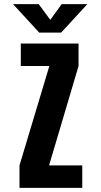

<svg xmlns="http://www.w3.org/2000/svg" viewBox="-20 -911 490 931"><path d="M218 -109.1H378.9V0H74.6V-109.1L219.3 -590.9H80.9V-700H360.9V-590.9ZM403.6 -891.1 276.6 -753H170.1L43.1 -891.1H167.6L223.9 -814.7L279.1 -891.1Z"/></svg>

Font: League Mono Thin Condensed
Style: Regular
Weight: 100
Width: 1
Designer: Tyler Finck
Foundry: The League of Moveable Type / Tyler Finck
Version: Version 2.300;RELEASE